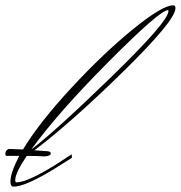

<svg xmlns="http://www.w3.org/2000/svg" viewBox="-54 -696 676 718"><path d="M574 -658Q544 -658 353 -466Q162 -274 63 -137Q155 -207 365.5 -411.5Q576 -616 576 -655Q576 -657 574 -658ZM602 -665Q602 -620 409 -430.5Q216 -241 75 -134L116 -131Q136 -131 136 -122Q136 -113 113 -111Q87 -113 46 -113Q3 -49 3 -23Q3 -14 7 -14Q48 -14 154 -80L214 -119L215 -106Q190 -90 158 -70Q42 2 -3 2Q-15 2 -15 -17Q-15 -50 18 -113H-28Q-34 -113 -34 -120Q-34 -129 -29 -134Q-24 -139 -19 -139L32 -137Q93 -238 213 -367.5Q333 -497 443 -586.5Q553 -676 593 -676Q597 -676 598 -675Q602 -673 602 -665Z"/></svg>

Font: Herr Von Muellerhoff
Style: Regular
Weight: 400
Designer: Alejandro Paul
Foundry: Alejandro Paul
Version: Version 1.000